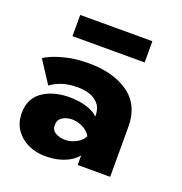

<svg xmlns="http://www.w3.org/2000/svg" viewBox="-114 -703 775 816"><g transform="rotate(20 273.0 -295.5)"><path d="M175 12Q135 12 99.8 -4.2Q64.5 -20.5 42.8 -51.5Q21 -82.5 21 -127.5Q21 -198 78.5 -232Q125 -259 190 -259Q234 -259 268.8 -247.8Q303.5 -236.5 320 -219Q320 -241.5 313.8 -257.8Q307.5 -274 290.5 -287.5Q260.5 -310.5 207.5 -310.5Q163.5 -310.5 133.2 -299Q103 -287.5 87 -274.5L22 -374Q28 -380.5 53.8 -391.8Q79.5 -403 121.2 -412.8Q163 -422.5 217.5 -422.5Q320 -422.5 387 -381Q467 -331.5 467 -226V0H320V-43.5Q310 -30 290.5 -17.2Q271 -4.5 242.2 3.8Q213.5 12 175 12ZM233.5 -82Q258 -82 282.5 -95Q307 -108 317 -128.5Q307 -148 283 -161Q259 -174 233.5 -174Q207.5 -174 189 -162.2Q170.5 -150.5 170.5 -126.5Q170.5 -103 189.8 -92.5Q209 -82 233.5 -82ZM438.5 -507H112V-603H438.5Z"/></g></svg>

Font: Lucymar Sans
Style: Bold
Weight: 700
Foundry: The League of Moveable Type (original font) / Main changes by Cristiano Sobral with portions from Mirco Monsees
Version: Version 2.001;August 30, 2020;FontCreator 13.0.0.2681 64-bit